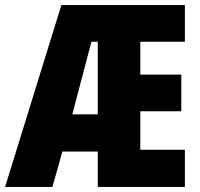

<svg xmlns="http://www.w3.org/2000/svg" viewBox="-25 -734 786 754"><path d="M701 0V-146H526V-297H687V-441H526V-570H701V-714H216L-5 0H181L220 -139H359V0ZM259 -285 334 -570H359V-285Z"/></svg>

Font: Noto Sans Oriya ExtCond Blk
Style: Regular
Weight: 900
Width: 2
Designer: Amélie Bonet and Sol Matas
Foundry: Google LLC
Version: Version 2.006